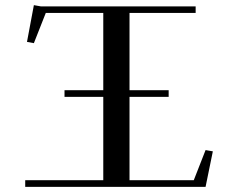

<svg xmlns="http://www.w3.org/2000/svg" viewBox="-20 -727 886 747"><path d="M78.1 0V-25.9H381.8V-350.1H231V-376H381.8V-676.8H158.2L111.8 -559.1L85 -564L111.8 -707L139.2 -702.1H741.2V-676.8H483.9V-376H636.2V-350.1H483.9V-25.9H733.9L779.8 -143.1L808.1 -138.2L779.8 0Z"/></svg>

Font: Dehuti
Style: Bold
Weight: 700
Version: Version 1.2